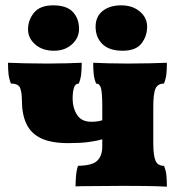

<svg xmlns="http://www.w3.org/2000/svg" viewBox="-20 -696 675 719"><path d="M605 3Q565 1 523.5 0.5Q482 0 442 0Q416 0 380 0.5Q344 1 311.5 1Q279 1 263 2Q263 -14 264.5 -35Q266 -56 272 -75Q326 -76 344.5 -94.5Q363 -113 363 -147V-296Q363 -346 358.5 -364.5Q354 -383 340 -383Q333 -400 331 -418Q329 -436 329 -461Q348 -460 384.5 -459Q421 -458 458 -458Q501 -458 542 -459Q583 -460 605 -461Q605 -436 603 -418Q601 -400 594 -383Q571 -383 562.5 -364.5Q554 -346 554 -296V-162Q554 -113 562.5 -94Q571 -75 594 -75Q601 -59 603 -40.5Q605 -22 605 3ZM236 -160Q172 -160 134 -178Q96 -196 79 -232Q62 -268 62 -320Q62 -347 56 -365Q50 -383 21 -383Q14 -400 12 -418Q10 -436 10 -461Q32 -460 73 -459Q114 -458 157 -458Q194 -458 230.5 -459Q267 -460 286 -461Q286 -436 284 -418Q282 -400 275 -383Q262 -383 257 -367.5Q252 -352 252 -326Q252 -292 268.5 -266Q285 -240 322 -240Q336 -240 348 -242Q360 -244 365 -247V-175Q342 -168 311 -164Q280 -160 236 -160ZM439 -506Q389 -506 363.5 -531Q338 -556 338 -596Q338 -634 364.5 -655Q391 -676 434 -676Q476 -676 503.5 -653Q531 -630 531 -596Q531 -561 510 -533.5Q489 -506 439 -506ZM182 -506Q139 -506 112 -529.5Q85 -553 85 -586Q85 -621 107.5 -648.5Q130 -676 179 -676Q230 -676 253 -651Q276 -626 276 -588Q276 -554 249.5 -530Q223 -506 182 -506Z"/></svg>

Font: Vollkorn Black
Style: Regular
Weight: 900
Designer: Friedrich Althausen
Foundry: Friedrich Althausen
Version: Version 5.000